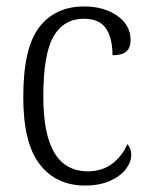

<svg xmlns="http://www.w3.org/2000/svg" viewBox="-20 -564 460 594"><path d="M52 -264Q52 -416 101.5 -480Q151 -544 240 -544Q302 -544 343 -515Q384 -486 384 -440Q384 -415 370 -404Q356 -393 328 -393Q328 -447 307.5 -476.5Q287 -506 239 -506Q178 -506 146 -452Q114 -398 114 -265Q114 -148 148.5 -91Q183 -34 252 -34Q296 -34 327 -57.5Q358 -81 374 -118Q386 -106 386 -85Q386 -63 369.5 -41Q353 -19 320.5 -4.5Q288 10 243 10Q154 10 103 -55.5Q52 -121 52 -264Z"/></svg>

Font: Noto Serif NarrowLight
Style: Regular
Weight: 300
Width: 4
Designer: Monotype Design Team
Foundry: Monotype Imaging Inc.
Version: Version 1.001